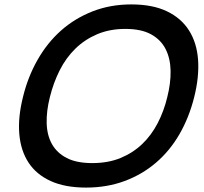

<svg xmlns="http://www.w3.org/2000/svg" viewBox="-20 -840 925 870"><path d="M860 -400Q837 -308 793.5 -232.5Q750 -157 687 -103Q624 -49 544 -19.5Q464 10 370 10Q275 10 210 -19.5Q145 -49 109.5 -103Q74 -157 67.5 -232.5Q61 -308 84 -400Q106 -491 150 -568.5Q194 -646 256.5 -701.5Q319 -757 399.5 -788.5Q480 -820 575 -820Q671 -820 736 -789Q801 -758 836.5 -702Q872 -646 877.5 -569Q883 -492 860 -400ZM738 -400Q754 -463 753 -519Q752 -575 730.5 -617.5Q709 -660 664.5 -684.5Q620 -709 548 -709Q477 -709 420.5 -685Q364 -661 321.5 -619.5Q279 -578 250.5 -521.5Q222 -465 206 -400Q190 -337 191.5 -282Q193 -227 215.5 -187Q238 -147 282.5 -124Q327 -101 398 -101Q470 -101 526 -124Q582 -147 624 -187Q666 -227 694.5 -282Q723 -337 738 -400Z"/></svg>

Font: TypoPRO Sinkin Sans
Style: 500 Medium Italic
Weight: 500
Italic angle: -112°
Designer: Keith Bates
Foundry: K-Type
Version: Sinkin Sans (version 1.0)  by Keith Bates   •   © 2014   www